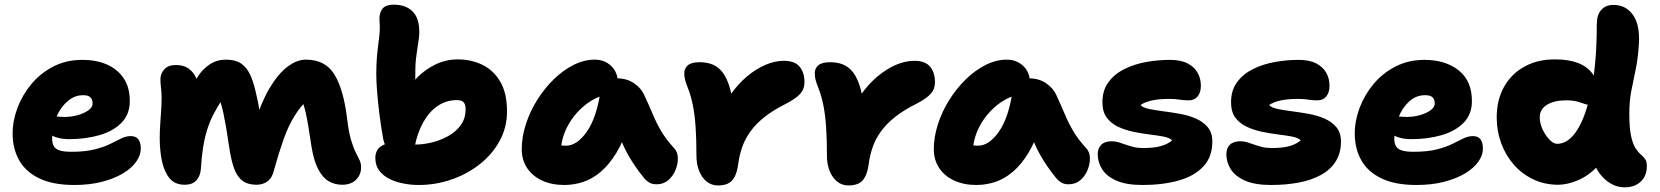

<svg xmlns="http://www.w3.org/2000/svg" viewBox="-20 -781 7098 821"><path d="M298 10Q206 10 147.5 -18.5Q89 -47 61.5 -96.5Q34 -146 34 -210Q34 -265 55 -320.5Q76 -376 115 -422.5Q154 -469 209 -497Q264 -525 332 -525Q392 -525 437.5 -505Q483 -485 509 -446Q535 -407 535 -349Q535 -292 499.5 -256Q464 -220 405 -203Q346 -186 276 -186Q224 -186 193.5 -207Q163 -228 163 -256Q163 -271 170 -278.5Q177 -286 193 -286Q204 -286 218.5 -283.5Q233 -281 257 -281Q285 -281 312 -288.5Q339 -296 357.5 -309Q376 -322 376 -338Q376 -356 366.5 -365Q357 -374 335 -374Q306 -374 282 -358Q258 -342 240 -315.5Q222 -289 212.5 -255.5Q203 -222 203 -187Q203 -168 210.5 -155.5Q218 -143 236 -137.5Q254 -132 285 -132Q344 -132 384 -142Q424 -152 451 -165.5Q478 -179 498.5 -189Q519 -199 539 -199Q561 -199 571.5 -185.5Q582 -172 582 -145Q582 -117 562 -89Q542 -61 505 -39Q468 -17 415.5 -3.5Q363 10 298 10Z M770 9Q727 9 704 -20Q681 -49 672 -94.5Q663 -140 663 -190Q663 -219 665 -248.5Q667 -278 669 -307.5Q671 -337 671 -365Q671 -386 668.5 -405Q666 -424 666 -442Q666 -466 682.5 -484.5Q699 -503 732 -503Q765 -503 785.5 -488.5Q806 -474 816.5 -452Q827 -430 829 -406L796 -388Q807 -425 827.5 -456Q848 -487 878 -506.5Q908 -526 946 -526Q986 -526 1010 -510Q1034 -494 1048.5 -464Q1063 -434 1073 -390Q1084 -345 1090 -306.5Q1096 -268 1098 -242L1069 -254Q1097 -344 1133 -404.5Q1169 -465 1209 -495.5Q1249 -526 1288 -526Q1371 -526 1410 -462.5Q1449 -399 1464 -275Q1471 -217 1481 -183Q1491 -149 1501 -129.5Q1511 -110 1517.5 -96.5Q1524 -83 1524 -65Q1524 -34 1502.5 -12.5Q1481 9 1443 9Q1411 9 1385 -6.5Q1359 -22 1340.5 -57.5Q1322 -93 1312 -154Q1304 -206 1298.5 -240Q1293 -274 1288 -296Q1283 -318 1277.5 -335Q1272 -352 1264 -369L1299 -359Q1263 -324 1237.5 -282Q1212 -240 1192.5 -185Q1173 -130 1152 -55Q1145 -22 1125 -6.5Q1105 9 1077 9Q1040 9 1017 -8Q994 -25 981 -61Q968 -97 960 -152Q953 -201 947 -235.5Q941 -270 935.5 -296Q930 -322 923.5 -342.5Q917 -363 908 -383L933 -360Q909 -324 892 -290.5Q875 -257 864.5 -222Q854 -187 848 -147.5Q842 -108 839 -60Q837 -29 820 -10Q803 9 770 9Z M1771 10Q1739 10 1706.5 4Q1674 -2 1646.5 -15.5Q1619 -29 1602 -51Q1585 -73 1585 -105Q1585 -139 1608.5 -155Q1632 -171 1669 -171Q1688 -171 1711.5 -167Q1735 -163 1759 -163Q1789 -163 1825 -171.5Q1861 -180 1894.5 -198Q1928 -216 1949.5 -245Q1971 -274 1971 -314Q1971 -327 1967.5 -335.5Q1964 -344 1956 -348.5Q1948 -353 1934 -353Q1888 -353 1851.5 -328Q1815 -303 1790.5 -259.5Q1766 -216 1754 -158Q1750 -136 1737 -123Q1724 -110 1702 -110Q1674 -110 1649.5 -131Q1625 -152 1618 -190Q1609 -241 1602.5 -292.5Q1596 -344 1592.5 -388.5Q1589 -433 1589 -464Q1589 -508 1592 -540.5Q1595 -573 1598.5 -598.5Q1602 -624 1603.5 -645.5Q1605 -667 1603 -690Q1600 -720 1613 -740.5Q1626 -761 1664 -761Q1715 -761 1744 -732.5Q1773 -704 1773 -643Q1773 -630 1770.5 -612Q1768 -594 1764.5 -572.5Q1761 -551 1758.5 -527.5Q1756 -504 1756 -480Q1756 -441 1755.5 -412.5Q1755 -384 1760 -346L1719 -387Q1733 -418 1765 -450.5Q1797 -483 1841.5 -505Q1886 -527 1937 -527Q1995 -527 2042.5 -504Q2090 -481 2119 -432Q2148 -383 2148 -305Q2148 -236 2116.5 -178.5Q2085 -121 2031 -78.5Q1977 -36 1909.5 -13Q1842 10 1771 10Z M2393 10Q2339 10 2298 -9Q2257 -28 2234 -62.5Q2211 -97 2211 -143Q2211 -195 2228.5 -249.5Q2246 -304 2277 -353.5Q2308 -403 2348 -442Q2388 -481 2433 -503.5Q2478 -526 2523 -526Q2565 -526 2594 -498.5Q2623 -471 2623 -420Q2623 -403 2613.5 -393.5Q2604 -384 2591 -381Q2529 -370 2481 -331Q2433 -292 2405.5 -238.5Q2378 -185 2378 -127Q2378 -113 2380 -101.5Q2382 -90 2387 -73L2313 -187Q2338 -170 2357 -164Q2376 -158 2400 -158Q2447 -158 2489 -217.5Q2531 -277 2548 -392Q2552 -418 2572.5 -432Q2593 -446 2618 -446Q2661 -446 2692 -424.5Q2723 -403 2736 -372Q2756 -329 2771.5 -292Q2787 -255 2807.5 -220Q2828 -185 2863 -147Q2878 -131 2878.5 -105.5Q2879 -80 2868.5 -54Q2858 -28 2837.5 -10.5Q2817 7 2788 7Q2769 7 2757 0Q2745 -7 2737 -16Q2715 -43 2698 -67.5Q2681 -92 2666 -118.5Q2651 -145 2637.5 -177Q2624 -209 2609 -249L2669 -255Q2647 -179 2616 -128Q2585 -77 2549 -46.5Q2513 -16 2473.5 -3Q2434 10 2393 10Z M3050 12Q3023 12 3002.5 -4Q2982 -20 2970 -49Q2958 -78 2958 -115Q2958 -185 2954.5 -237Q2951 -289 2943 -329.5Q2935 -370 2922 -403Q2912 -429 2909 -441.5Q2906 -454 2906 -468Q2906 -489 2921.5 -502Q2937 -515 2972 -515Q3004 -515 3028.5 -504.5Q3053 -494 3071 -470Q3089 -446 3101 -404.5Q3113 -363 3119 -300L3051 -278Q3073 -333 3104.5 -377.5Q3136 -422 3174 -454Q3212 -486 3252.5 -503.5Q3293 -521 3332 -521Q3378 -521 3399 -496Q3420 -471 3420 -429Q3420 -400 3401.5 -379.5Q3383 -359 3340 -337Q3286 -310 3249 -280.5Q3212 -251 3189 -219Q3166 -187 3154 -153Q3142 -119 3137 -82Q3132 -44 3120.5 -23.5Q3109 -3 3091.5 4.5Q3074 12 3050 12Z M3608 12Q3581 12 3560.5 -4Q3540 -20 3528 -49Q3516 -78 3516 -115Q3516 -185 3512.5 -237Q3509 -289 3501 -329.5Q3493 -370 3480 -403Q3470 -429 3467 -441.5Q3464 -454 3464 -468Q3464 -489 3479.5 -502Q3495 -515 3530 -515Q3562 -515 3586.5 -504.5Q3611 -494 3629 -470Q3647 -446 3659 -404.5Q3671 -363 3677 -300L3609 -278Q3631 -333 3662.5 -377.5Q3694 -422 3732 -454Q3770 -486 3810.5 -503.5Q3851 -521 3890 -521Q3936 -521 3957 -496Q3978 -471 3978 -429Q3978 -400 3959.5 -379.5Q3941 -359 3898 -337Q3844 -310 3807 -280.5Q3770 -251 3747 -219Q3724 -187 3712 -153Q3700 -119 3695 -82Q3690 -44 3678.5 -23.5Q3667 -3 3649.5 4.5Q3632 12 3608 12Z M4155 10Q4101 10 4060 -9Q4019 -28 3996 -62.5Q3973 -97 3973 -143Q3973 -195 3990.5 -249.5Q4008 -304 4039 -353.5Q4070 -403 4110 -442Q4150 -481 4195 -503.5Q4240 -526 4285 -526Q4327 -526 4356 -498.5Q4385 -471 4385 -420Q4385 -403 4375.5 -393.5Q4366 -384 4353 -381Q4291 -370 4243 -331Q4195 -292 4167.5 -238.5Q4140 -185 4140 -127Q4140 -113 4142 -101.5Q4144 -90 4149 -73L4075 -187Q4100 -170 4119 -164Q4138 -158 4162 -158Q4209 -158 4251 -217.5Q4293 -277 4310 -392Q4314 -418 4334.5 -432Q4355 -446 4380 -446Q4423 -446 4454 -424.5Q4485 -403 4498 -372Q4518 -329 4533.5 -292Q4549 -255 4569.5 -220Q4590 -185 4625 -147Q4640 -131 4640.5 -105.5Q4641 -80 4630.5 -54Q4620 -28 4599.5 -10.5Q4579 7 4550 7Q4531 7 4519 0Q4507 -7 4499 -16Q4477 -43 4460 -67.5Q4443 -92 4428 -118.5Q4413 -145 4399.5 -177Q4386 -209 4371 -249L4431 -255Q4409 -179 4378 -128Q4347 -77 4311 -46.5Q4275 -16 4235.5 -3Q4196 10 4155 10Z M4865 10Q4796 10 4754 -8.5Q4712 -27 4693 -57Q4674 -87 4674 -122Q4674 -147 4689 -162Q4704 -177 4734 -177Q4749 -177 4763.5 -172.5Q4778 -168 4793.5 -162.5Q4809 -157 4827 -152.5Q4845 -148 4867 -148Q4919 -148 4948 -157.5Q4977 -167 4992 -181Q4981 -192 4955 -197Q4929 -202 4895.5 -206Q4862 -210 4826.5 -217.5Q4791 -225 4761 -239Q4731 -253 4712.5 -278Q4694 -303 4694 -344Q4694 -395 4720 -430Q4746 -465 4788.5 -486Q4831 -507 4882 -516Q4933 -525 4982 -525Q5029 -525 5058 -510Q5087 -495 5101 -470Q5115 -445 5115 -415Q5115 -386 5101.5 -369Q5088 -352 5064 -352Q5047 -352 5035.5 -353.5Q5024 -355 5011.5 -356.5Q4999 -358 4977 -358Q4934 -358 4904 -351Q4874 -344 4857 -332Q4866 -321 4891.5 -315.5Q4917 -310 4952 -305.5Q4987 -301 5024 -294.5Q5061 -288 5092.5 -274.5Q5124 -261 5144 -237.5Q5164 -214 5164 -176Q5164 -110 5125.5 -69Q5087 -28 5019.5 -9Q4952 10 4865 10Z M5415 10Q5346 10 5304 -8.5Q5262 -27 5243 -57Q5224 -87 5224 -122Q5224 -147 5239 -162Q5254 -177 5284 -177Q5299 -177 5313.5 -172.5Q5328 -168 5343.5 -162.5Q5359 -157 5377 -152.5Q5395 -148 5417 -148Q5469 -148 5498 -157.5Q5527 -167 5542 -181Q5531 -192 5505 -197Q5479 -202 5445.5 -206Q5412 -210 5376.5 -217.5Q5341 -225 5311 -239Q5281 -253 5262.5 -278Q5244 -303 5244 -344Q5244 -395 5270 -430Q5296 -465 5338.5 -486Q5381 -507 5432 -516Q5483 -525 5532 -525Q5579 -525 5608 -510Q5637 -495 5651 -470Q5665 -445 5665 -415Q5665 -386 5651.5 -369Q5638 -352 5614 -352Q5597 -352 5585.5 -353.5Q5574 -355 5561.5 -356.5Q5549 -358 5527 -358Q5484 -358 5454 -351Q5424 -344 5407 -332Q5416 -321 5441.5 -315.5Q5467 -310 5502 -305.5Q5537 -301 5574 -294.5Q5611 -288 5642.5 -274.5Q5674 -261 5694 -237.5Q5714 -214 5714 -176Q5714 -127 5692 -91.5Q5670 -56 5629.5 -33.5Q5589 -11 5534.5 -0.5Q5480 10 5415 10Z M6037 10Q5945 10 5886.5 -18.5Q5828 -47 5800.5 -96.5Q5773 -146 5773 -210Q5773 -265 5794 -320.5Q5815 -376 5854 -422.5Q5893 -469 5948 -497Q6003 -525 6071 -525Q6161 -525 6217.5 -480Q6274 -435 6274 -349Q6274 -292 6238.5 -256Q6203 -220 6144 -203Q6085 -186 6015 -186Q5963 -186 5932.5 -207Q5902 -228 5902 -256Q5902 -271 5909 -278.5Q5916 -286 5932 -286Q5943 -286 5957.5 -283.5Q5972 -281 5996 -281Q6024 -281 6051 -288.5Q6078 -296 6096.5 -309Q6115 -322 6115 -338Q6115 -356 6105.5 -365Q6096 -374 6074 -374Q6035 -374 6005.5 -347Q5976 -320 5959 -277Q5942 -234 5942 -187Q5942 -168 5949.5 -155.5Q5957 -143 5975 -137.5Q5993 -132 6024 -132Q6083 -132 6123 -142Q6163 -152 6190 -165.5Q6217 -179 6237.5 -189Q6258 -199 6278 -199Q6300 -199 6310.5 -185.5Q6321 -172 6321 -145Q6321 -117 6301 -89Q6281 -61 6244 -39Q6207 -17 6154.5 -3.5Q6102 10 6037 10Z M6643 9Q6585 9 6536.5 -14Q6488 -37 6453 -77Q6418 -117 6399 -169Q6380 -221 6380 -279Q6380 -354 6411.5 -410Q6443 -466 6500 -497Q6557 -528 6632 -527Q6688 -527 6728 -511.5Q6768 -496 6790 -465.5Q6812 -435 6812 -389Q6812 -364 6801.5 -348.5Q6791 -333 6776 -333Q6766 -333 6757.5 -336Q6749 -339 6739 -342.5Q6729 -346 6714.5 -349Q6700 -352 6677 -352Q6626 -352 6595 -333Q6564 -314 6564 -279Q6564 -254 6576 -228Q6588 -202 6605.5 -184Q6623 -166 6638 -166Q6687 -166 6725 -226.5Q6763 -287 6785.5 -401.5Q6808 -516 6808 -678Q6808 -717 6827 -738.5Q6846 -760 6879 -760Q6932 -760 6962.5 -717.5Q6993 -675 6988 -593Q6984 -530 6974 -483Q6964 -436 6955.5 -392Q6947 -348 6947 -294Q6947 -234 6954.5 -199.5Q6962 -165 6973.5 -147.5Q6985 -130 6996 -120.5Q7007 -111 7014.5 -101Q7022 -91 7022 -71Q7022 -29 6996 -4.5Q6970 20 6927 20Q6896 20 6869.5 5Q6843 -10 6823 -35.5Q6803 -61 6792.5 -94Q6782 -127 6782 -163L6879 -192Q6855 -117 6814 -73Q6773 -29 6727 -10Q6681 9 6643 9Z"/></svg>

Font: Shantell Sans ExtraBold
Style: Regular
Weight: 800
Designer: Stephen Nixon, Anya Danilova, Shantell Martin
Foundry: Arrow Type
Version: Version 1.011;[c5ecc13dd]